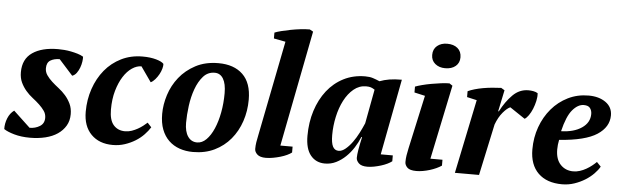

<svg xmlns="http://www.w3.org/2000/svg" viewBox="-49 -924 3591 1109"><g transform="rotate(5 1746.0 -370.0)"><path d="M229 -110Q229 -132 217 -149.5Q205 -167 187 -184Q169 -201 147.5 -217.5Q126 -234 108 -255Q90 -276 78 -301.5Q66 -327 66 -361Q66 -437 120.5 -474.5Q175 -512 269 -512Q285 -512 304.5 -510.5Q324 -509 344 -505Q364 -501 382.5 -495.5Q401 -490 416 -481Q417 -470 414.5 -452.5Q412 -435 405.5 -417.5Q399 -400 388.5 -385.5Q378 -371 363 -366L283 -455Q251 -455 229.5 -442Q208 -429 208 -396Q208 -374 220.5 -356Q233 -338 251 -321.5Q269 -305 291 -288Q313 -271 331 -250.5Q349 -230 361.5 -204Q374 -178 374 -144Q374 -106 357 -77Q340 -48 310.5 -28Q281 -8 240 2Q199 12 151 12Q100 12 59.5 0.5Q19 -11 -1 -25Q-2 -57 10.5 -88Q23 -119 47 -136L144 -45Q177 -45 203 -61Q229 -77 229 -110Z M844 -109Q831 -88 810 -66Q789 -44 761.5 -27Q734 -10 701 1Q668 12 631 12Q552 12 505.5 -35Q459 -82 459 -166Q459 -236 480.5 -299Q502 -362 541 -409.5Q580 -457 635.5 -484.5Q691 -512 759 -512Q804 -512 837.5 -502.5Q871 -493 882 -480Q883 -469 878.5 -452.5Q874 -436 865 -419.5Q856 -403 843.5 -388.5Q831 -374 818 -368L757 -455Q730 -455 702.5 -436.5Q675 -418 653 -383.5Q631 -349 617 -300.5Q603 -252 603 -191Q603 -130 628 -101.5Q653 -73 695 -73Q715 -73 733.5 -79.5Q752 -86 768 -95Q784 -104 797.5 -114.5Q811 -125 821 -134Z M900 -192Q900 -246 918 -302.5Q936 -359 973 -405.5Q1010 -452 1066.5 -482Q1123 -512 1199 -512Q1289 -512 1340 -463Q1391 -414 1391 -317Q1391 -251 1371 -191.5Q1351 -132 1313 -86.5Q1275 -41 1220.5 -14.5Q1166 12 1096 12Q1054 12 1018 -0.5Q982 -13 955.5 -38.5Q929 -64 914.5 -102Q900 -140 900 -192ZM1182 -455Q1142 -455 1115.5 -425Q1089 -395 1072.5 -349.5Q1056 -304 1049 -251Q1042 -198 1042 -153Q1042 -102 1061.5 -73.5Q1081 -45 1115 -45Q1144 -45 1168.5 -69.5Q1193 -94 1211 -135.5Q1229 -177 1239 -230.5Q1249 -284 1249 -342Q1249 -397 1231.5 -426Q1214 -455 1182 -455Z M1573 -669 1505 -682V-716Q1519 -722 1543 -728Q1567 -734 1595 -739.5Q1623 -745 1652.5 -748.5Q1682 -752 1707 -752L1727 -741L1596 -69H1667V-35Q1657 -27 1640 -19Q1623 -11 1602.5 -5Q1582 1 1560 5Q1538 9 1518 9Q1484 9 1468.5 -5.5Q1453 -20 1453 -37Q1453 -57 1456 -76Q1459 -95 1464 -118Z M1934 -68Q1953 -68 1973.5 -85Q1994 -102 2012.5 -127.5Q2031 -153 2046.5 -183.5Q2062 -214 2073 -240L2110 -438Q2098 -446 2087.5 -449.5Q2077 -453 2060 -453Q2020 -453 1988 -426.5Q1956 -400 1934 -357.5Q1912 -315 1900.5 -262Q1889 -209 1889 -156Q1889 -110 1900 -89Q1911 -68 1934 -68ZM2058 -159Q2045 -127 2025.5 -96.5Q2006 -66 1981 -42Q1956 -18 1926 -3Q1896 12 1861 12Q1809 12 1778 -26Q1747 -64 1747 -139Q1747 -217 1768.5 -284.5Q1790 -352 1829.5 -402.5Q1869 -453 1925 -481.5Q1981 -510 2050 -510Q2076 -510 2094.5 -504Q2113 -498 2134 -489Q2160 -499 2190 -504Q2220 -509 2262 -509L2178 -69H2248V-35Q2238 -27 2221.5 -19Q2205 -11 2185.5 -5Q2166 1 2145.5 5Q2125 9 2107 9Q2072 9 2057 -6Q2042 -21 2042 -37Q2042 -55 2047 -84.5Q2052 -114 2062 -159Z M2341 -442V-476Q2356 -482 2381 -488.5Q2406 -495 2434 -500Q2462 -505 2489.5 -508.5Q2517 -512 2538 -512L2556 -500L2466 -69H2536V-35Q2523 -26 2505.5 -18Q2488 -10 2468.5 -4Q2449 2 2429 5.5Q2409 9 2391 9Q2353 9 2338.5 -5.5Q2324 -20 2324 -37Q2324 -57 2327 -76Q2330 -95 2335 -118L2403 -428ZM2424 -667Q2424 -701 2447 -720Q2470 -739 2505 -739Q2543 -739 2565.5 -720Q2588 -701 2588 -667Q2588 -635 2565.5 -616Q2543 -597 2505 -597Q2470 -597 2447 -616Q2424 -635 2424 -667Z M2900 -405Q2881 -397 2857.5 -369Q2834 -341 2818 -298L2754 0H2614L2703 -429L2646 -442V-476Q2663 -484 2685.5 -490.5Q2708 -497 2733.5 -501.5Q2759 -506 2786 -508.5Q2813 -511 2838 -512L2858 -500L2832 -376H2836Q2866 -434 2905 -473Q2944 -512 2996 -512Q3010 -512 3024 -509.5Q3038 -507 3050 -500Q3052 -479 3046.5 -454.5Q3041 -430 3032 -408Q3023 -386 3011 -369Q2999 -352 2988 -346Z M3450 -109Q3439 -89 3418 -67.5Q3397 -46 3369 -28.5Q3341 -11 3307 0.5Q3273 12 3236 12Q3147 12 3097.5 -36.5Q3048 -85 3048 -174Q3048 -243 3070 -304Q3092 -365 3131.5 -411.5Q3171 -458 3225.5 -485Q3280 -512 3345 -512Q3405 -512 3444 -484.5Q3483 -457 3483 -409Q3483 -341 3415.5 -297Q3348 -253 3197 -242Q3194 -228 3192.5 -213.5Q3191 -199 3191 -186Q3191 -129 3220 -98.5Q3249 -68 3294 -68Q3313 -68 3332 -74Q3351 -80 3368.5 -90Q3386 -100 3400.5 -111.5Q3415 -123 3426 -134ZM3322 -455Q3288 -455 3256.5 -418Q3225 -381 3204 -293Q3278 -295 3323.5 -326Q3369 -357 3369 -407Q3369 -427 3358.5 -441Q3348 -455 3322 -455Z"/></g></svg>

Font: PT Serif
Style: Bold Italic
Weight: 700
Italic angle: -12°
Designer: A.Korolkova, O.Umpeleva, V.Yefimov
Foundry: ParaType Ltd
Version: Version 1.000W OFL